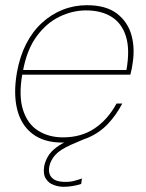

<svg xmlns="http://www.w3.org/2000/svg" viewBox="-20 -536 561 738"><path d="M219 12Q149 12 105 -21.5Q61 -55 46 -115.5Q31 -176 45 -257Q56 -319 80.5 -367Q105 -415 141 -448Q177 -481 221 -498.5Q265 -516 314 -516Q388 -516 430 -483.5Q472 -451 486 -398.5Q500 -346 488 -282Q487 -273 485 -266Q483 -259 481 -249H55L58 -267H466Q480 -346 464 -396.5Q448 -447 408.5 -471.5Q369 -496 311 -496Q259 -496 209 -472Q159 -448 121 -396.5Q83 -345 68 -262L66 -252Q51 -168 68.5 -113.5Q86 -59 127 -33.5Q168 -8 222 -8Q292 -8 343 -42Q394 -76 428 -138H450Q427 -94 395 -60Q363 -26 319 -7Q275 12 219 12ZM224 182Q206 182 186.5 175Q167 168 156 150.5Q145 133 150 102Q154 83 164.5 65Q175 47 196 31Q217 15 250 1L315 -26L324 -10L254 20Q211 39 193 59Q175 79 170 102Q164 130 178.5 146Q193 162 224 163Q247 164 264 159.5Q281 155 295 150L292 171Q277 176 259.5 179Q242 182 224 182Z"/></svg>

Font: DM Sans Thin
Style: Italic
Weight: 250
Italic angle: -10°
Designer: Colophon Foundry, Jonny Pinhorn
Foundry: Colophon Foundry
Version: Version 4.004;gftools[0.9.30]